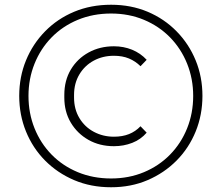

<svg xmlns="http://www.w3.org/2000/svg" viewBox="-20 -755 934 809"><path d="M448 34Q363 34 292.5 4Q222 -26 170 -78.5Q118 -131 89.5 -201Q61 -271 61 -351Q61 -431 89.5 -500.5Q118 -570 170 -623Q222 -676 292.5 -705.5Q363 -735 448 -735Q532 -735 602 -705.5Q672 -676 724 -623Q776 -570 804.5 -500.5Q833 -431 833 -351Q833 -271 804.5 -201Q776 -131 724 -78.5Q672 -26 602 4Q532 34 448 34ZM460 -139Q400 -139 353 -165.5Q306 -192 278.5 -238Q251 -284 251 -344V-355Q251 -416 278.5 -462Q306 -508 353.5 -534Q401 -560 460 -560Q501 -560 536.5 -545.5Q572 -531 598 -503L572 -476Q551 -497 523.5 -508.5Q496 -520 460 -520Q413 -520 375 -499.5Q337 -479 314.5 -441.5Q292 -404 292 -355V-344Q292 -295 314.5 -257.5Q337 -220 375.5 -199.5Q414 -179 460 -179Q496 -179 523.5 -190Q551 -201 572 -223L598 -196Q573 -167 537 -153Q501 -139 460 -139ZM448 -3Q523 -3 586.5 -29.5Q650 -56 696.5 -103.5Q743 -151 768.5 -214.5Q794 -278 794 -351Q794 -423 768.5 -486.5Q743 -550 696.5 -597.5Q650 -645 586.5 -671.5Q523 -698 448 -698Q372 -698 308 -671.5Q244 -645 197.5 -597.5Q151 -550 125.5 -486.5Q100 -423 100 -351Q100 -278 125.5 -214.5Q151 -151 197.5 -103.5Q244 -56 308 -29.5Q372 -3 448 -3Z"/></svg>

Font: SUSE Thin ExtraLight
Style: Regular
Weight: 250
Version: Version 1.000